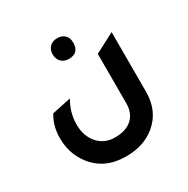

<svg xmlns="http://www.w3.org/2000/svg" viewBox="-169 -716 1037 1058"><g transform="rotate(-30 349.5 -187.5)"><path d="M332 -433.1Q302.2 -433.1 284.2 -451.2Q266.1 -469.2 266.1 -500Q266.1 -528.8 283.9 -546.9Q301.8 -564.9 332 -564.9Q361.8 -564.9 379.4 -547.4Q397 -529.8 397 -500Q397 -433.1 332 -433.1ZM608.9 -64Q608.9 56.2 525.9 127Q451.7 189.9 336.9 189.9Q202.1 189.9 127.9 95.2Q69.8 21 69.8 -79.1Q69.8 -158.2 106.9 -216.8L227.1 -242.2Q187 -174.3 187 -99.1Q187 -22.9 230 23.9Q271 68.8 336.9 68.8Q405.8 68.8 444.3 33.9Q482.9 -1 482.9 -64V-377.9L608.9 -443.8Z"/></g></svg>

Font: Tajawal
Style: Bold
Weight: 700
Designer: Boutros Fonts
Foundry: Created by Boutros International 2017
Version: Version 1.700